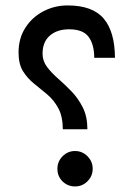

<svg xmlns="http://www.w3.org/2000/svg" viewBox="-20 -687 491 707"><path d="M48.3 -493.7Q48.3 -545.9 73.5 -585Q98.6 -624 139.9 -645.5Q181.2 -667 229 -667Q320.8 -667 361.8 -618.7Q402.8 -570.3 403.3 -474.1H327.1Q326.7 -524.4 305.9 -551.8Q285.2 -579.1 234.4 -579.1Q190.4 -579.1 163.6 -555.9Q136.7 -532.7 136.7 -489.3Q136.7 -462.4 153.3 -440.4Q169.9 -418.5 194.6 -397Q219.2 -375.5 243.7 -350.1Q268.1 -324.7 284.9 -291.3Q301.8 -257.8 301.8 -210.9H211.4Q210.9 -258.8 194.6 -288.8Q178.2 -318.8 153.8 -339.4Q129.4 -359.9 105.2 -379.2Q81.1 -398.4 64.7 -424.8Q48.3 -451.2 48.3 -493.7ZM191.4 -65.4Q191.4 -92.3 210.4 -111.6Q229.5 -130.9 256.3 -130.9Q283.2 -130.9 302.2 -111.6Q321.3 -92.3 321.3 -65.4Q321.3 -38.6 302.2 -19.5Q283.2 -0.5 256.3 -0.5Q229.5 -0.5 210.4 -19Q191.4 -37.6 191.4 -65.4Z"/></svg>

Font: Vazir
Style: Regular
Weight: 400
Designer: Saber Rastikerdar
Foundry: Saber Rastikerdar
Version: Version 30.0.0